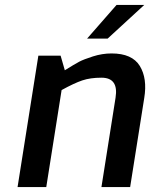

<svg xmlns="http://www.w3.org/2000/svg" viewBox="-20 -756 607 776"><path d="M332 -600 451 -736H563L415 -600ZM51 0 135 -531H225L242 -472Q282 -497 300 -506.5Q318 -516 355.5 -528Q393 -540 431 -540Q514 -540 545 -489.5Q576 -439 563 -360L506 0H390L447 -361Q460 -442 390 -442Q345 -442 312.5 -431Q280 -420 229 -392L167 0Z"/></svg>

Font: Exo
Style: Demi Bold Italic
Weight: 600
Designer: Natanael Gama
Version: Version 1